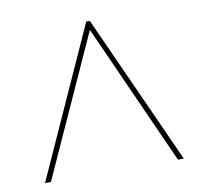

<svg xmlns="http://www.w3.org/2000/svg" viewBox="-63 -750 678 643"><g transform="rotate(-10 276.0 -428.5)"><path d="M60 -174H40L270 -683H282L512 -174H492L277 -653Z"/></g></svg>

Font: Fz Poppins Thin
Style: Regular
Weight: 100
Designer: Ninad Kale (Devanagari), Jonny Pinhorn (Latin)
Foundry: Indian Type Foundry
Version: Vit hóa bi Vntype.Com & FontZin.Com